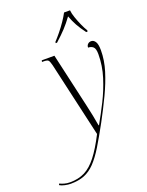

<svg xmlns="http://www.w3.org/2000/svg" viewBox="-316 -854 907 1183"><g transform="rotate(-20 137.0 -263.0)"><path d="M-63 240Q-81 240 -101.5 235.5Q-122 231 -135 223L-131 214Q-119 220 -102 225Q-85 230 -64 230Q-9 230 32.5 209Q74 188 112 139.5Q150 91 193 7L81 -484Q74 -513 66.5 -519.5Q59 -526 37 -526H26L28 -536H111L192 -180Q200 -145 207.5 -108.5Q215 -72 220 -40H223Q256 -98 289.5 -164.5Q323 -231 346 -304Q369 -377 369 -453Q369 -489 356 -500.5Q343 -512 323 -512Q323 -526 332 -534.5Q341 -543 354 -543Q370 -543 381 -526.5Q392 -510 392 -470Q392 -404 371 -336.5Q350 -269 316 -197.5Q282 -126 241 -50Q197 31 163 86.5Q129 142 96.5 176Q64 210 26 225Q-12 240 -63 240ZM146 -614Q164 -633 186 -660Q208 -687 227 -715Q246 -743 258 -766H297Q299 -744 309 -715.5Q319 -687 331 -660Q343 -633 355 -614L354 -606H345Q318 -642 302 -671Q286 -700 273 -735Q246 -698 219.5 -669.5Q193 -641 154 -606H145Z"/></g></svg>

Font: Noto Serif Display Condensed ExtraLight
Style: Italic
Weight: 200
Width: 3
Italic angle: -12°
Designer: Monotype Design Team
Foundry: Monotype Imaging Inc.
Version: Version 2.009